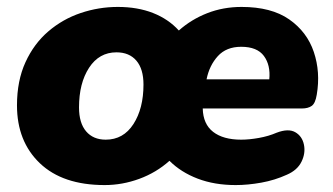

<svg xmlns="http://www.w3.org/2000/svg" viewBox="-20 -523 961 554"><path d="M282 11Q161 11 95 -52Q29 -115 29 -219Q29 -290 53.5 -343.5Q78 -397 119.5 -432.5Q161 -468 213 -485.5Q265 -503 320 -503Q377 -503 421.5 -485.5Q466 -468 496 -435Q532 -467 578 -485Q624 -503 677 -503Q763 -503 814.5 -467Q866 -431 885.5 -373Q905 -315 894 -250Q890 -225 879.5 -217.5Q869 -210 851 -210H565Q566 -165 595 -142.5Q624 -120 676 -120Q699 -120 727 -125Q755 -130 778 -140Q812 -153 832 -141.5Q852 -130 857 -105.5Q862 -81 850 -56.5Q838 -32 808 -19Q773 -3 734 4Q695 11 660 11Q599 11 550.5 -7.5Q502 -26 469 -59Q431 -25 382 -7Q333 11 282 11ZM676 -388Q633 -388 608.5 -361Q584 -334 576 -294H757Q761 -335 741.5 -361.5Q722 -388 676 -388ZM285 -120Q336 -120 365 -165Q394 -210 394 -279Q394 -324 373.5 -348Q353 -372 316 -372Q266 -372 237 -327.5Q208 -283 208 -213Q208 -168 228.5 -144Q249 -120 285 -120Z"/></svg>

Font: Nunito Black
Style: Italic
Weight: 900
Italic angle: -9°
Designer: Vernon Adams
Foundry: Vernon Adams
Version: Version 3.601; ttfautohint (v1.8.2.53-6de2)